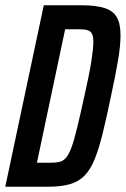

<svg xmlns="http://www.w3.org/2000/svg" viewBox="-21 -708 477 728"><path d="M-1 0 145 -688H288Q343 -688 375.5 -677.5Q408 -667 422 -642.5Q436 -618 436 -574Q436 -535 426.5 -479Q417 -423 400 -344Q383 -262 368.5 -203Q354 -144 338 -104.5Q322 -65 299.5 -42Q277 -19 243.5 -9.5Q210 0 161 0ZM119 -91H170Q190 -91 204 -94Q218 -97 229 -109.5Q240 -122 250 -149Q260 -176 271.5 -223.5Q283 -271 299 -344Q318 -428 325.5 -476.5Q333 -525 333 -550Q333 -566 329.5 -575.5Q326 -585 319.5 -589.5Q313 -594 302.5 -595.5Q292 -597 277 -597H226Z"/></svg>

Font: Saira ExtraCondensed SemiBold
Style: Italic
Weight: 600
Width: 2
Italic angle: -12°
Designer: Hector Gatti with collaboration of the Omnibus-Type team
Foundry: Omnibus-Type
Version: Version 1.101